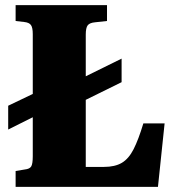

<svg xmlns="http://www.w3.org/2000/svg" viewBox="-20 -730 689 750"><path d="M540 -248H623L597 0H41V-62L77 -68Q96 -70 102 -80Q108 -90 108 -120V-272L12 -224V-317L108 -363V-597Q108 -622 101 -632Q94 -642 75 -644L41 -648V-710H398V-648L352 -643Q330 -641 322.5 -631Q315 -621 315 -595V-432L455 -501V-409L315 -340V-78H386Q429 -78 456 -94Q483 -110 502 -147.5Q521 -185 540 -248Z"/></svg>

Font: Literata 36pt ExtraBold
Style: Regular
Weight: 800
Designer: Latin by Veronika Burian and Jose Scaglione. Greek by Irene Vlachou. Cyrillic by Vera Evstafieva.
Foundry: TypeTogether
Version: Version 3.002